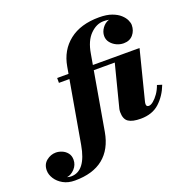

<svg xmlns="http://www.w3.org/2000/svg" viewBox="-370 -925 1333 1349"><g transform="rotate(-20 296.5 -250.0)"><path d="M768.5 -163Q740 -88 686.5 -39Q633 10 546 10Q484.5 10 454.8 -10Q425 -30 425 -83Q425 -87 425.5 -93.5Q426 -100 427 -105L508.5 -423.5H351.5L276 11.5Q254.5 133.5 176.2 196.8Q98 260 -37 260Q-87.5 260 -124 239.5Q-160.5 219 -180.2 188Q-200 157 -200 126Q-200 80 -168 54.5Q-136 29 -98 29Q-75.5 29 -52 38.8Q-28.5 48.5 -12.8 68.5Q3 88.5 3 118.5Q3 157 -23.8 185.8Q-50.5 214.5 -82 218.5Q-66 223.5 -52 223.5Q56.5 223.5 88.5 40L169.5 -423.5H91V-460H176L185 -511.5Q205 -627 289.5 -693.5Q374 -760 512.5 -760Q569 -760 607.2 -746Q645.5 -732 668.2 -711.2Q691 -690.5 701 -668.8Q711 -647 711 -631Q711 -589 685.5 -559Q660 -529 614.5 -529Q587 -529 561.2 -541.2Q535.5 -553.5 518.8 -574.8Q502 -596 502 -623.5Q502 -654.5 522 -682.2Q542 -710 573 -720Q553.5 -723.5 532.5 -723.5Q479.5 -723.5 433.2 -677.2Q387 -631 372 -540L358 -460H707L614 -93Q611.5 -83 611.5 -74.5Q611.5 -55.5 630 -55.5Q645 -55.5 664.5 -71.5Q684 -87.5 702.8 -114.2Q721.5 -141 733 -174Z"/></g></svg>

Font: Bodoni* 06pt Fatface
Style: Italic
Weight: 900
Italic angle: -13°
Version: Version 2.3